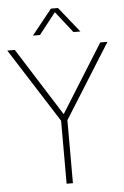

<svg xmlns="http://www.w3.org/2000/svg" viewBox="-72 -987 664 1031"><g transform="rotate(-5 260.0 -472.0)"><path d="M529.5 -740 278.5 -339.5V0H244.5V-339.5L-10.5 -740H30L261.5 -373.5L490.5 -740ZM389.5 -808H352L262 -923L171.5 -808H133.5L242.5 -944H280.5Z"/></g></svg>

Font: Encode Sans Semi Condensed Thin
Style: Regular
Weight: 250
Width: 4
Designer: Multiple Designers
Foundry: Impallari Type
Version: Version 2.000